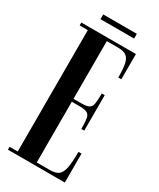

<svg xmlns="http://www.w3.org/2000/svg" viewBox="-199 -849 758 914"><g transform="rotate(30 180.0 -392.0)"><path d="M267.8 -784.5V-758.5H83.2V-784.5ZM12.2 0V-16H57V-683H12.2V-699H312.2V-560H295.5Q295.5 -608 289.9 -634.5Q284.2 -661 269 -672Q253.8 -683 224.5 -683H161.5V-365.8H204.2Q233.5 -365.8 246.1 -372.8Q258.8 -379.8 262.1 -399Q265.5 -418.2 265.5 -455.2H281.5V-260.2H265.5Q265.5 -298 262.1 -316.9Q258.8 -335.8 246.1 -342.8Q233.5 -349.8 204.2 -349.8H161.5V-16H234.2Q263.5 -16 279.5 -27.2Q295.5 -38.5 301.9 -69.8Q308.2 -101 308.2 -159H325V0Z"/></g></svg>

Font: Emberly Black
Style: Regular
Weight: 900
Designer: Rajesh Rajput
Foundry: Rajesh Rajput
Version: Version 1.000